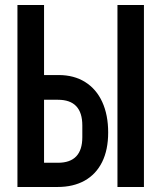

<svg xmlns="http://www.w3.org/2000/svg" viewBox="-20 -745 640 765"><path d="M49.5 -725H155.5V-446H213.5Q275 -446 319.5 -418Q364 -390 387.5 -338.5Q411 -287 411 -217Q411 -148 386.8 -99.2Q362.5 -50.5 317.2 -25.2Q272 0 209.5 0H49.5ZM308 -198.5V-245Q308 -347.5 211 -347.5H155.5V-96.5H211Q308 -96.5 308 -198.5ZM448 -725H553.5V0H448Z"/></svg>

Font: JuliaMono SemiBold
Style: Regular
Weight: 600
Monospace: yes
Designer: cormullion
Foundry: corm
Version: Version 0.055; ttfautohint (v1.8.4)